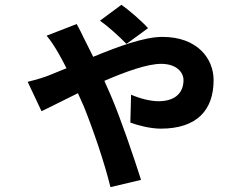

<svg xmlns="http://www.w3.org/2000/svg" viewBox="-20 -682 1040 791"><path d="M501 -501 590 -566C566 -593 509 -643 480 -662L392 -597C428 -571 471 -532 501 -501ZM94 -345 151 -224C178 -236 235 -266 301 -298L326 -242C363 -150 411 -11 435 89L561 59C533 -30 474 -203 436 -290L410 -349C498 -387 587 -419 644 -419C706 -419 736 -385 736 -352C736 -300 702 -265 633 -265C600 -265 556 -276 520 -292L517 -177C546 -166 599 -152 642 -152C792 -152 860 -229 860 -352C860 -440 794 -530 649 -530C574 -530 469 -491 364 -448L326 -524C319 -539 306 -565 296 -583L172 -535C190 -514 208 -485 219 -466C229 -449 241 -426 254 -401L183 -372C169 -366 132 -354 94 -345Z"/></svg>

Font: Noto Sans JP
Style: Bold
Weight: 700
Designer: Ryoko NISHIZUKA 西塚涼子 (kana, bopomofo & ideographs); Paul D. Hunt (Latin, Greek & Cyrillic); Sandoll Communications 산돌커뮤니
Foundry: Adobe
Version: Version 2.004;hotconv 1.0.118;makeotfexe 2.5.65603